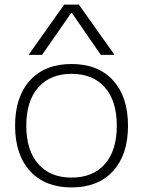

<svg xmlns="http://www.w3.org/2000/svg" viewBox="-20 -810 626 840"><path d="M293 10Q177 10 111.5 -61.5Q46 -133 46 -260Q46 -387 111.5 -458.5Q177 -530 293 -530Q409 -530 474.5 -458.5Q540 -387 540 -260Q540 -133 474.5 -61.5Q409 10 293 10ZM293 -33Q387 -33 439 -92.5Q491 -152 491 -260Q491 -368 439 -427.5Q387 -487 293 -487Q200 -487 147.5 -427.5Q95 -368 95 -260Q95 -152 147.5 -92.5Q200 -33 293 -33ZM105 -570 261 -790H325L481 -570H421L294 -754H292L164 -570Z"/></svg>

Font: M PLUS 1 Light
Style: Regular
Weight: 300
Designer: Coji Morishita
Foundry: UNDERFOREST DESIGN
Version: Version 1.001